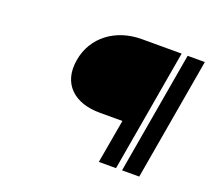

<svg xmlns="http://www.w3.org/2000/svg" viewBox="-103 -726 982 871"><g transform="rotate(20 388.0 -290.0)"><path d="M198 -395C177 -273 257 -206 377 -206H487L450 5H533L635 -585H442C319 -585 218 -513 198 -395ZM645 5 747 -585H664L562 5Z"/></g></svg>

Font: Charger Monospace
Style: Regular
Weight: 400
Designer: Jasper
Foundry: Cannot Into Space Fonts
Version: Version 0.980